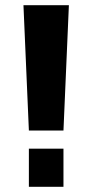

<svg xmlns="http://www.w3.org/2000/svg" viewBox="-20 -720 356 740"><path d="M245.5 -700 224.6 -217H91.3L70.4 -700ZM224.6 -146.9V0H91.3V-146.9Z"/></svg>

Font: Pathway Extreme 8pt Thin
Style: Regular
Weight: 100
Designer: Eduardo Rodriguez Tunni
Foundry: Eduardo Rodriguez Tunni
Version: Version 1.000